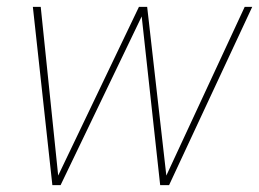

<svg xmlns="http://www.w3.org/2000/svg" viewBox="-20 -541 757 561"><path d="M133 0 76 -521H99L150 -28L386 -521H410L466 -28L695 -521H717L474 0H448L394 -493L157 0Z"/></svg>

Font: DM Sans 10pt Thin
Style: Italic
Weight: 250
Italic angle: -10°
Version: Version 4.004;gftools[0.9.30]